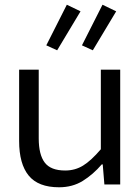

<svg xmlns="http://www.w3.org/2000/svg" viewBox="-20 -781 590 813"><path d="M61 -184Q61 -87 101.5 -37.5Q142 12 230 12Q287 12 330.5 -15Q374 -42 411 -85H415L422 0H489V-486H407V-149Q366 -101 332 -80Q298 -59 256 -59Q195 -59 169.5 -92.5Q144 -126 144 -195V-486H61ZM176 -589 222 -568 321 -733 263 -761ZM327 -589 373 -568 472 -733 414 -761Z"/></svg>

Font: Codetta
Style: Regular
Weight: 400
Italic angle: -11°
Designer: Ulrich Proeller
Foundry: PROSA GmbH
Version: Version 2.00;September 29, 2018;FontCreator 11.5.0.2427 64-b